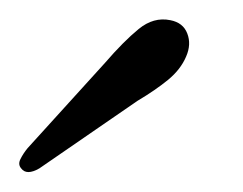

<svg xmlns="http://www.w3.org/2000/svg" viewBox="-48 -674 247 195"><path d="M58.5 -610Q77.5 -632 92.8 -644.5Q108 -657 125 -653.5Q138 -651 142.2 -640Q146.5 -629 141 -616.5Q135.5 -603.5 122.8 -593Q110 -582.5 91.5 -571.5L-8 -503Q-21 -495.5 -26.5 -503Q-30 -507 -27.2 -512.5Q-24.5 -518 -20 -523.5Z"/></svg>

Font: Fraunces 72pt S100 Light
Style: Italic
Weight: 300
Italic angle: -16°
Version: Version 1.000; ttfautohint (v1.8.3)